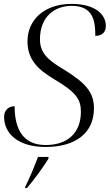

<svg xmlns="http://www.w3.org/2000/svg" viewBox="-20 -744 563 985"><path d="M214 10C368 10 462 -62 462 -188C462 -270 420 -318 308 -387C229 -434 185 -470 185 -542C185 -661 263 -714 347 -714C459 -714 469 -636 469 -560C505 -560 523 -580 523 -611C523 -671 467 -724 347 -724C206 -724 121 -641 121 -532C121 -437 176 -387 257 -338C371 -271 395 -234 395 -171C395 -64 329 0 214 0C98 0 55 -82 55 -199C26 -199 1 -181 1 -144C1 -60 71 10 214 10ZM110 213 109 221H118C156 177 202 113 228 71L229 61H175C156 111 135 163 110 213Z"/></svg>

Font: Noto Serif Display Light
Style: Italic
Weight: 300
Italic angle: -12°
Designer: Monotype Design Team
Foundry: Monotype Imaging Inc.
Version: Version 2.009